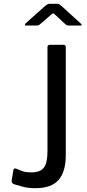

<svg xmlns="http://www.w3.org/2000/svg" viewBox="-20 -977 458 1007"><path d="M325 -163Q325 -77 287.5 -33.5Q250 10 165 10Q126 10 96 1.5Q66 -7 53 -11Q47 -14 43.5 -18Q40 -22 41 -30L50 -84Q52 -96 63 -93Q78 -87 95.5 -80Q113 -73 145 -73Q190 -73 209.5 -97Q229 -121 229 -185V-729Q229 -742 241 -742H314Q325 -742 325 -729V-163ZM324 -849 270 -899Q262 -907 259 -907Q256 -907 247 -899L189 -849Q184 -845 181 -844Q178 -843 171 -843H117Q111 -843 110.5 -846.5Q110 -850 115 -855L217 -946Q223 -951 228 -954Q233 -957 242 -957H281Q289 -957 293 -953.5Q297 -950 301 -947L402 -855Q416 -843 401 -843H342Q337 -843 332.5 -844Q328 -845 324 -849Z"/></svg>

Font: Libre Franklin
Style: Regular
Weight: 400
Designer: Pablo Impallari, Rodrigo Fuenzalida, Nhung Nguyen
Foundry: Impallari Type
Version: Version 3.000